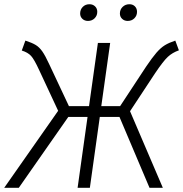

<svg xmlns="http://www.w3.org/2000/svg" viewBox="-38 -888 866 908"><path d="M808 -650Q777 -639 755.5 -619Q734 -599 695 -541L577 -362L732 0H669L527 -335H434L387 0H329L376 -335H285L51 0H-18L237 -364L147 -557Q124 -607 109 -623.5Q94 -640 65 -649L82 -696Q113 -686 130.5 -675.5Q148 -665 162 -645Q176 -625 194 -586L288 -386H383L425 -685H483L441 -386H530L653 -573Q682 -616 702 -639Q722 -662 741.5 -674Q761 -686 791 -696ZM341 -824Q341 -843 353.5 -855.5Q366 -868 385 -868Q401 -868 411.5 -858Q422 -848 422 -832Q422 -814 409.5 -801.5Q397 -789 378 -789Q362 -789 351.5 -799Q341 -809 341 -824ZM529 -824Q529 -843 542 -855.5Q555 -868 574 -868Q590 -868 600 -858Q610 -848 610 -832Q610 -814 597.5 -801.5Q585 -789 566 -789Q550 -789 539.5 -799Q529 -809 529 -824Z"/></svg>

Font: Fira Sans Light
Style: Italic
Weight: 300
Italic angle: -8°
Designer: bBox Type GmbH & Carrois Corporate GbR & Edenspiekermann AG
Foundry: bBox Type GmbH & Carrois Corporate GbR & Edenspiekermann AG
Version: Version 4.301